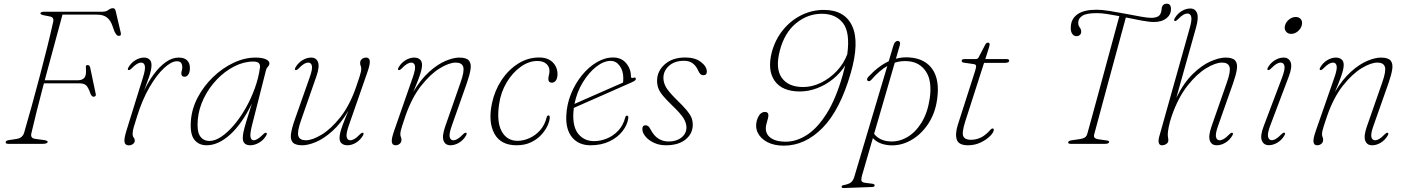

<svg xmlns="http://www.w3.org/2000/svg" viewBox="-20 -762 7458 1017"><path d="M194 -692Q196.5 -700 215 -700H523Q542.5 -700 554 -709.2Q565.5 -718.5 578 -718.5Q588.5 -718.5 592 -706.5L619.5 -589.5Q624 -572 610.5 -572Q602 -572 597.2 -577.8Q592.5 -583.5 586.5 -594.5L576 -624Q566.5 -653 547.2 -668.8Q528 -684.5 494 -684.5H311Q289.5 -605 265 -514.8Q240.5 -424.5 217 -337H394.5Q415 -337 426.8 -350Q438.5 -363 435 -403Q432.5 -417.5 443.5 -417.5Q454.5 -417.5 457.5 -405L487 -264.5Q489 -257 485.5 -253.5Q482 -250 477 -249.5Q466.5 -249 459.5 -265Q448.5 -297.5 437.2 -309Q426 -320.5 401 -320.5H212.5Q192.5 -244.5 175.2 -176.2Q158 -108 146.5 -57.5Q143 -44.5 147.5 -36.2Q152 -28 170 -26L203 -21.5Q232.5 -18.5 232.5 -11Q232.5 -6 226 -3Q219.5 0 202.5 0H24.5Q8.5 0 10 -9.5Q11 -15 17.2 -17.5Q23.5 -20 41.5 -22L67 -26Q99.5 -30.5 108 -59.5Q127.5 -126.5 149 -204.2Q170.5 -282 191.5 -361.8Q212.5 -441.5 230.8 -515Q249 -588.5 262 -647.5Q267 -671 243 -675L215 -680.5Q192.5 -684.5 194 -692Z M660 -391Q654 -393.5 660.5 -405.5Q674.5 -429.5 697.2 -443.2Q720 -457 743 -457Q760.5 -457 771.5 -447.2Q782.5 -437.5 782.5 -417.5Q782.5 -392.5 769.8 -355.2Q757 -318 743 -281.5Q766 -330.5 795.8 -370.2Q825.5 -410 858.8 -433.5Q892 -457 926.5 -457Q957 -457 971.5 -442Q986 -427 986 -402Q986 -380.5 978 -368Q970 -355.5 958 -355.5Q940.5 -355.5 940.5 -372.5Q940.5 -380.5 943 -388.2Q945.5 -396 945.5 -406Q945.5 -420 939.2 -428.8Q933 -437.5 917 -437.5Q888 -437.5 849 -401.5Q810 -365.5 771.5 -299.2Q733 -233 705 -142Q694 -107.5 688.2 -87.8Q682.5 -68 682.5 -53Q682.5 -40 688.2 -33.2Q694 -26.5 694 -16.5Q694 -7 684.5 0.5Q675 8 662 8Q643.5 8 639.8 -8.5Q636 -25 649 -67.5L737.5 -352.5Q751 -395.5 747.2 -413Q743.5 -430.5 727.5 -430.5Q718 -430.5 706 -423.8Q694 -417 677.5 -400Q666 -388.5 660 -391Z M1314.5 -97Q1303.5 -52.5 1307 -35.8Q1310.5 -19 1323.5 -19Q1342.5 -19 1373 -49.5Q1384.5 -61 1390.5 -58.5Q1396.5 -56 1390 -44Q1376 -20 1352.2 -6.2Q1328.5 7.5 1305.5 7.5Q1287.5 7.5 1276.8 -1.5Q1266 -10.5 1266 -31Q1266 -44 1269.5 -62Q1273 -80 1283.5 -115Q1294 -150 1314.5 -214Q1261.5 -105.5 1198.8 -49Q1136 7.5 1074.5 7.5Q1033 7.5 1009.5 -22Q986 -51.5 991 -120.5Q995.5 -185.5 1027.2 -245.8Q1059 -306 1108.5 -353.8Q1158 -401.5 1216.8 -429.2Q1275.5 -457 1333.5 -457Q1368.5 -457 1387.8 -448.2Q1407 -439.5 1407 -426.5Q1407 -417 1399.5 -409.2Q1392 -401.5 1389.5 -392.5ZM1027.5 -126.5Q1022.5 -66 1039.8 -40.8Q1057 -15.5 1090 -15.5Q1119 -15.5 1152.2 -37.8Q1185.5 -60 1218.8 -99Q1252 -138 1280.5 -187.8Q1309 -237.5 1329.2 -293Q1349.5 -348.5 1357 -404Q1361.5 -436 1322 -436Q1271.5 -436 1221.2 -410.5Q1171 -385 1129 -341.2Q1087 -297.5 1059.8 -242Q1032.5 -186.5 1027.5 -126.5Z M1903 -58.5Q1909 -56 1902.5 -44Q1888.5 -20 1865.8 -6.2Q1843 7.5 1820 7.5Q1802 7.5 1790.2 -2Q1778.5 -11.5 1778.5 -31Q1778.5 -42.5 1782 -58.2Q1785.5 -74 1795.5 -101.2Q1805.5 -128.5 1825 -174.5Q1785 -107.5 1740.2 -67.5Q1695.5 -27.5 1653.8 -10Q1612 7.5 1581.5 7.5Q1543.5 7.5 1530.2 -8.2Q1517 -24 1521.5 -54.2Q1526 -84.5 1541.5 -128.5L1620.5 -352.5Q1636 -395.5 1632.2 -413Q1628.5 -430.5 1612.5 -430.5Q1603 -430.5 1591 -423.8Q1579 -417 1562.5 -400Q1551 -388.5 1545 -391Q1539 -393.5 1545.5 -405.5Q1559.5 -429.5 1582.2 -443.2Q1605 -457 1628 -457Q1655.5 -457 1664.5 -432.8Q1673.5 -408.5 1656 -358L1574.5 -124.5Q1553 -63.5 1560.5 -41.2Q1568 -19 1600 -19Q1634.5 -19 1684 -49Q1733.5 -79 1783 -141.5Q1832.5 -204 1866 -300.5Q1878.5 -336 1884.2 -354.8Q1890 -373.5 1891.8 -382.2Q1893.5 -391 1893.5 -396.5Q1893.5 -408 1890.5 -413.5Q1887.5 -419 1887.5 -428.5Q1887.5 -441.5 1897 -449.2Q1906.5 -457 1919.5 -457Q1935.5 -457 1938.5 -440.5Q1941.5 -424 1926 -379.5L1827.5 -97Q1812.5 -54 1816.2 -36.5Q1820 -19 1835.5 -19Q1845.5 -19 1857.2 -25.8Q1869 -32.5 1885.5 -49.5Q1897 -61 1903 -58.5Z M2091 -391Q2085 -393.5 2091.5 -405.5Q2105.5 -429.5 2128.2 -443.2Q2151 -457 2174 -457Q2192 -457 2203.8 -447.5Q2215.5 -438 2215.5 -418.5Q2215.5 -407 2212 -391.2Q2208.5 -375.5 2198.5 -348.2Q2188.5 -321 2169 -275Q2209 -342 2253.8 -382Q2298.5 -422 2340.2 -439.5Q2382 -457 2412.5 -457Q2450.5 -457 2463.8 -441.2Q2477 -425.5 2472.5 -395.2Q2468 -365 2452.5 -321L2373.5 -97Q2358 -54 2362 -36.5Q2366 -19 2381.5 -19Q2391.5 -19 2403.2 -25.8Q2415 -32.5 2431.5 -49.5Q2443 -61 2449 -58.5Q2455 -56 2448.5 -44Q2434.5 -20 2411.8 -6.2Q2389 7.5 2366 7.5Q2338.5 7.5 2329.5 -16.8Q2320.5 -41 2338 -91.5L2419.5 -325Q2441 -386 2433.5 -408.2Q2426 -430.5 2394 -430.5Q2359.5 -430.5 2310 -400.5Q2260.5 -370.5 2211.2 -308.2Q2162 -246 2128 -149Q2116 -113.5 2110 -94.8Q2104 -76 2102.2 -67.2Q2100.5 -58.5 2100.5 -53Q2100.5 -42 2103.5 -36.2Q2106.5 -30.5 2106.5 -21Q2106.5 -8 2097 -0.2Q2087.5 7.5 2074.5 7.5Q2058.5 7.5 2055.5 -9.2Q2052.5 -26 2068 -70L2166.5 -352.5Q2181.5 -395.5 2178 -413Q2174.5 -430.5 2158.5 -430.5Q2149 -430.5 2137 -423.8Q2125 -417 2108.5 -400Q2097 -388.5 2091 -391Z M2826.5 -439Q2781 -439 2737.8 -408Q2694.5 -377 2663.5 -325Q2632.5 -273 2623.5 -209.5Q2610 -115 2638 -65.2Q2666 -15.5 2723 -16Q2753.5 -16.5 2784.8 -30.5Q2816 -44.5 2840.8 -72Q2865.5 -99.5 2875.5 -140Q2878 -150.5 2885 -150.5Q2892 -150.5 2892 -141Q2892 -123 2881 -98Q2870 -73 2848 -48.8Q2826 -24.5 2793 -8.5Q2760 7.5 2716 7.5Q2632 7.5 2598.5 -54.5Q2565 -116.5 2586 -215.5Q2600.5 -283 2636.8 -337.8Q2673 -392.5 2724.5 -425Q2776 -457.5 2835 -457.5Q2882.5 -457.5 2907.8 -431.8Q2933 -406 2933 -369.5Q2933 -347 2924.2 -335.5Q2915.5 -324 2903.5 -324Q2884.5 -324 2884.5 -344Q2884.5 -352.5 2887.5 -364Q2890.5 -375.5 2890.5 -386Q2890.5 -409.5 2873.5 -424.2Q2856.5 -439 2826.5 -439Z M3308 -136.5Q3303.5 -101 3277.8 -67.8Q3252 -34.5 3208.8 -13.5Q3165.5 7.5 3108 7.5Q3046 7.5 3011.2 -33.5Q2976.5 -74.5 2979.5 -148.5Q2982 -208.5 3004.2 -263.8Q3026.5 -319 3062 -362.8Q3097.5 -406.5 3140.5 -432Q3183.5 -457.5 3227.5 -457.5Q3271 -457.5 3296.5 -427.5Q3322 -397.5 3322 -357.5Q3322 -346 3334.5 -350Q3348 -354.5 3348 -344Q3348 -339.5 3343.2 -335.5Q3338.5 -331.5 3324 -325Q3305.5 -317 3273.8 -302.8Q3242 -288.5 3204.2 -272Q3166.5 -255.5 3129.8 -239.2Q3093 -223 3063.5 -210Q3034 -197 3019.5 -190.5Q3017.5 -177.5 3017 -164.5Q3013 -89 3044 -51.8Q3075 -14.5 3126.5 -14.5Q3161 -14.5 3195 -28.5Q3229 -42.5 3255 -70.2Q3281 -98 3291.5 -139Q3294 -149.5 3301 -149.5Q3309.5 -149.5 3308 -136.5ZM3214.5 -439.5Q3178 -439.5 3138.5 -408.8Q3099 -378 3067.2 -326.2Q3035.5 -274.5 3023 -211.5Q3041.5 -220 3073.8 -234Q3106 -248 3143.8 -264.8Q3181.5 -281.5 3217.5 -297.2Q3253.5 -313 3280 -324.5Q3281.5 -333 3281.5 -348.5Q3281.5 -387 3262.5 -413.2Q3243.5 -439.5 3214.5 -439.5Z M3521.5 -12.5Q3563 -12.5 3589.5 -33.5Q3616 -54.5 3616 -87Q3616 -110 3601 -135Q3586 -160 3540 -204Q3508 -235 3490.8 -256Q3473.5 -277 3467 -295Q3460.5 -313 3460.5 -335Q3460.5 -385 3501.2 -421.2Q3542 -457.5 3609.5 -457.5Q3662 -457.5 3693 -433.5Q3724 -409.5 3724 -382.5Q3724 -363.5 3705 -363.5Q3689 -363.5 3679 -386.5Q3668 -412 3649.8 -426Q3631.5 -440 3603.5 -440Q3553.5 -440 3523.8 -413.5Q3494 -387 3494 -349.5Q3494 -324 3508.2 -299.2Q3522.5 -274.5 3567.5 -230.5Q3600.5 -198.5 3618.2 -177Q3636 -155.5 3642.8 -138.2Q3649.5 -121 3649.5 -101.5Q3649.5 -54.5 3611.8 -23.5Q3574 7.5 3507 7.5Q3472 7.5 3443.8 -5.8Q3415.5 -19 3399 -39Q3382.5 -59 3382.5 -78.5Q3382.5 -98.5 3399.5 -98.5Q3406 -98.5 3413 -93.8Q3420 -89 3426.5 -75.5Q3444 -42 3468.2 -27.2Q3492.5 -12.5 3521.5 -12.5Z M4132 9.5Q4080.5 9.5 4045 -9Q4009.5 -27.5 3994.2 -58Q3979 -88.5 3989 -124.5Q4003 -169 4031.5 -169Q4057 -169 4047.5 -134.5L4039.5 -104.5Q4028.5 -62 4056 -36.8Q4083.5 -11.5 4143 -11.5Q4198 -11.5 4253.5 -46.8Q4309 -82 4358.5 -160.2Q4408 -238.5 4444.5 -367Q4451.5 -392.5 4457 -415.5Q4431 -374.5 4392.2 -343.2Q4353.5 -312 4308.2 -294.8Q4263 -277.5 4217 -277.5Q4122.5 -277.5 4083 -334.2Q4043.5 -391 4068.5 -487Q4087 -554 4128 -604Q4169 -654 4225 -681.8Q4281 -709.5 4344 -709.5Q4454.5 -709.5 4494 -624Q4533.5 -538.5 4486 -374Q4429.5 -178.5 4336.8 -84.5Q4244 9.5 4132 9.5ZM4110.5 -493.5Q4086 -399.5 4120.8 -350.2Q4155.5 -301 4234.5 -301Q4282 -301 4329 -324Q4376 -347 4413 -386.5Q4450 -426 4468 -475Q4483.5 -591 4445 -640Q4406.5 -689 4333 -689Q4257.5 -689 4196.2 -638.5Q4135 -588 4110.5 -493.5Z M4596 -340Q4592.5 -335.5 4587 -333Q4581.5 -330.5 4577 -333.5Q4571.5 -337.5 4573 -343.5Q4574.5 -349.5 4579.5 -355Q4632.5 -412 4687.5 -437.5L4711.5 -518.5Q4716 -533.5 4722.2 -539.5Q4728.5 -545.5 4735 -545.5Q4742 -545.5 4745.8 -539.2Q4749.5 -533 4745.5 -520L4725.5 -451Q4762 -461 4800 -457.5Q4881 -451 4919.5 -394.5Q4958 -338 4944 -237Q4933.5 -160.5 4895.2 -104Q4857 -47.5 4803.2 -18Q4749.5 11.5 4692 7.5Q4634 3 4603.5 -30.5L4546 167.5Q4541 186 4543 195Q4545 204 4563.5 206.5L4599.5 211Q4613 213 4613 219.5Q4613 227.5 4601.5 228.5L4448.5 234Q4438 234.5 4438 227Q4438 220.5 4446.5 219Q4476 213.5 4487.5 204.2Q4499 195 4505 175L4680 -412.5Q4638 -388.5 4596 -340ZM4691.5 -13Q4740 -9.5 4784.2 -34.8Q4828.5 -60 4860.8 -111.8Q4893 -163.5 4904.5 -239Q4918 -332 4885.5 -381.8Q4853 -431.5 4793.5 -437.5Q4755 -441.5 4719.5 -430L4610 -53Q4638 -17 4691.5 -13Z M5137.5 -422.5 5086 -430Q5074 -431.5 5074 -439.5Q5074 -449 5087.5 -449H5146.5Q5158.5 -449 5163 -457L5199.5 -527Q5204.5 -536 5213.5 -536Q5222 -536 5222 -526.5Q5222 -521.5 5217 -505.5L5199 -449H5313.5Q5325.5 -449 5325.5 -440.5Q5325.5 -429 5302 -429H5192.5L5093.5 -121Q5073.5 -59 5082.5 -40.2Q5091.5 -21.5 5122 -21.5Q5150.5 -21.5 5175.5 -33.5Q5200.5 -45.5 5226.5 -75Q5232.5 -81.5 5237.5 -81.5Q5244 -81.5 5244 -75Q5244 -61.5 5225 -42Q5206 -22.5 5175 -7.5Q5144 7.5 5107 7.5Q5058.5 7.5 5048.2 -22Q5038 -51.5 5053.5 -101L5145 -386Q5151.5 -406.5 5150 -413.8Q5148.5 -421 5137.5 -422.5Z M5775.5 -49Q5770 -28.5 5796.5 -24.5L5842.5 -18Q5858 -16 5854.5 -8Q5851 0 5833 0H5652.5Q5636 0 5638 -9Q5639.5 -17 5660 -19.5L5701.5 -25.5Q5717.5 -28 5726.5 -34Q5735.5 -40 5739.5 -54Q5749 -88 5765.2 -147.2Q5781.5 -206.5 5801.2 -279.2Q5821 -352 5841.2 -426.8Q5861.5 -501.5 5879.2 -567Q5897 -632.5 5909 -676.5Q5875 -683 5844 -687.8Q5813 -692.5 5790.5 -692.5Q5735.5 -692.5 5714 -679Q5692.5 -665.5 5691.5 -645Q5690 -628.5 5698.8 -617.2Q5707.5 -606 5707 -592.5Q5707 -584 5699.8 -577Q5692.5 -570 5680.5 -570.5Q5666.5 -571 5658.2 -584.8Q5650 -598.5 5652 -620.5Q5653.5 -662 5687 -686.2Q5720.5 -710.5 5788.5 -710.5Q5816.5 -710.5 5857.5 -704Q5898.5 -697.5 5942.2 -689Q5986 -680.5 6022.5 -674Q6059 -667.5 6077 -667.5Q6118.5 -667.5 6127.5 -690.5Q6131.5 -699.5 6132.2 -707.8Q6133 -716 6134 -722Q6139.5 -742.5 6160 -742.5Q6182.5 -742.5 6182.5 -714Q6182.5 -684 6158 -664.8Q6133.5 -645.5 6092.5 -645.5Q6067.5 -645.5 6027.2 -653Q5987 -660.5 5943.5 -669.5Q5933.5 -632.5 5919.2 -580Q5905 -527.5 5888.5 -466.8Q5872 -406 5855 -343.5Q5838 -281 5822.5 -223.5Q5807 -166 5794.8 -120.5Q5782.5 -75 5775.5 -49Z M6507.5 -44Q6493.5 -20 6470.8 -6.2Q6448 7.5 6425 7.5Q6397.5 7.5 6388.5 -16.8Q6379.5 -41 6397 -91.5L6478.5 -325Q6500 -386 6492.5 -408.2Q6485 -430.5 6453 -430.5Q6418.5 -430.5 6369 -400.5Q6319.5 -370.5 6270.2 -308.2Q6221 -246 6187 -149Q6175.5 -115.5 6170.5 -89Q6165.5 -62.5 6165.5 -51Q6165.5 -40 6167 -34Q6168.5 -28 6168.5 -18Q6168.5 -7 6158.2 0.2Q6148 7.5 6134.5 7.5Q6121.5 7.5 6118 -5.2Q6114.5 -18 6120.5 -39L6281.5 -612Q6294 -655.5 6289.8 -673Q6285.5 -690.5 6269.5 -690.5Q6260 -690.5 6248 -683.8Q6236 -677 6219.5 -660Q6208 -648.5 6202 -651Q6196 -653.5 6202.5 -665.5Q6216.5 -689.5 6239.2 -703.2Q6262 -717 6285 -717Q6311 -717 6320.5 -692.5Q6330 -668 6315.5 -617L6211 -244.5Q6250.5 -324 6298.5 -370.5Q6346.5 -417 6392.5 -437Q6438.5 -457 6471.5 -457Q6509.5 -457 6522.8 -441.2Q6536 -425.5 6531.5 -395.2Q6527 -365 6511.5 -321L6432.5 -97Q6417 -54 6421 -36.5Q6425 -19 6440.5 -19Q6450.5 -19 6462.2 -25.8Q6474 -32.5 6490.5 -49.5Q6502 -61 6508 -58.5Q6514 -56 6507.5 -44Z M6819 -582.5Q6801 -582.5 6791.2 -595.8Q6781.5 -609 6786.5 -627Q6792 -646.5 6808.5 -659.2Q6825 -672 6843 -672Q6862 -672 6871.2 -659.2Q6880.5 -646.5 6875 -627Q6870 -609 6854 -595.8Q6838 -582.5 6819 -582.5ZM6708.5 -97.5Q6692.5 -55 6696.8 -37.2Q6701 -19.5 6716.5 -19.5Q6726.5 -19.5 6738.2 -26.2Q6750 -33 6766.5 -50Q6778 -61.5 6784 -59Q6790 -56.5 6783.5 -44.5Q6769.5 -20.5 6746.8 -6.8Q6724 7 6701 7Q6673.5 7 6663.8 -17.5Q6654 -42 6673 -92L6771.5 -352.5Q6787.5 -395.5 6783.5 -413Q6779.5 -430.5 6763.5 -430.5Q6754 -430.5 6742 -423.8Q6730 -417 6713.5 -400Q6702 -388.5 6696 -391Q6690 -393.5 6696.5 -405.5Q6710.5 -429.5 6733.2 -443.2Q6756 -457 6779 -457Q6806.5 -457 6816.2 -432.8Q6826 -408.5 6807 -358Z M6973 -391Q6967 -393.5 6973.5 -405.5Q6987.5 -429.5 7010.2 -443.2Q7033 -457 7056 -457Q7074 -457 7085.8 -447.5Q7097.5 -438 7097.5 -418.5Q7097.5 -407 7094 -391.2Q7090.5 -375.5 7080.5 -348.2Q7070.5 -321 7051 -275Q7091 -342 7135.8 -382Q7180.5 -422 7222.2 -439.5Q7264 -457 7294.5 -457Q7332.5 -457 7345.8 -441.2Q7359 -425.5 7354.5 -395.2Q7350 -365 7334.5 -321L7255.5 -97Q7240 -54 7244 -36.5Q7248 -19 7263.5 -19Q7273.5 -19 7285.2 -25.8Q7297 -32.5 7313.5 -49.5Q7325 -61 7331 -58.5Q7337 -56 7330.5 -44Q7316.5 -20 7293.8 -6.2Q7271 7.5 7248 7.5Q7220.5 7.5 7211.5 -16.8Q7202.5 -41 7220 -91.5L7301.5 -325Q7323 -386 7315.5 -408.2Q7308 -430.5 7276 -430.5Q7241.5 -430.5 7192 -400.5Q7142.5 -370.5 7093.2 -308.2Q7044 -246 7010 -149Q6998 -113.5 6992 -94.8Q6986 -76 6984.2 -67.2Q6982.5 -58.5 6982.5 -53Q6982.5 -42 6985.5 -36.2Q6988.5 -30.5 6988.5 -21Q6988.5 -8 6979 -0.2Q6969.5 7.5 6956.5 7.5Q6940.5 7.5 6937.5 -9.2Q6934.5 -26 6950 -70L7048.5 -352.5Q7063.5 -395.5 7060 -413Q7056.5 -430.5 7040.5 -430.5Q7031 -430.5 7019 -423.8Q7007 -417 6990.5 -400Q6979 -388.5 6973 -391Z"/></svg>

Font: Fraunces 9pt Thin
Style: Italic
Weight: 100
Italic angle: -16°
Version: Version 1.000;[b76b70a41]